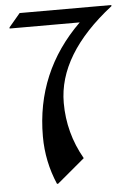

<svg xmlns="http://www.w3.org/2000/svg" viewBox="-54 -778 576 838"><g transform="rotate(-5 234.0 -358.5)"><path d="M166.5 19.5H161.6Q118.2 -81.5 118.2 -191.4Q118.2 -474.6 321.8 -673.8H14.6V-678.7L64 -737.3H465.8V-732.4Q221.7 -542 221.7 -329.6Q221.7 -197.3 287.6 -82Z"/></g></svg>

Font: Gothica
Style: Book
Weight: 400
Designer: Wojciech Kalinowski "wmk69" (wmk69@o2.pl)
Foundry: Wojciech Kalinowski "wmk69" (wmk69@o2.pl)
Version: Version 2.1.0; 2021-05-14